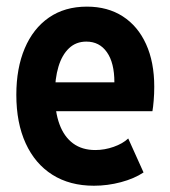

<svg xmlns="http://www.w3.org/2000/svg" viewBox="-20 -561 522 588"><path d="M267.6 7.8Q193.7 7.8 140.5 -25.8Q87.3 -59.4 58.7 -121.9Q30 -184.3 30 -270.8Q30 -352.1 55.7 -412.8Q81.4 -473.6 129.7 -507.1Q178.1 -540.7 246.2 -540.7Q309.8 -540.7 356.1 -510.8Q402.3 -481 427.3 -425.9Q452.4 -370.8 452.4 -295.3Q452.4 -273.6 450.7 -253.5Q449.1 -233.4 446.8 -220.5H134.4V-308.8H330.3Q330.3 -368.7 307.4 -401.1Q284.6 -433.6 244.5 -433.6Q212.8 -433.6 191.4 -413.3Q169.9 -393 159 -356.8Q148.1 -320.5 148.1 -272.2Q148.1 -218.5 162.2 -180.4Q176.2 -142.3 203.7 -121.9Q231.3 -101.5 271.9 -101.5Q300.3 -101.5 328.1 -111.3Q355.9 -121.1 372.7 -136.9L419.6 -32.9Q391.3 -14 350.4 -3.1Q309.5 7.8 267.6 7.8Z"/></svg>

Font: Reddit Sans Condensed
Style: Regular
Weight: 400
Designer: Stephen Hutchings
Foundry: Reddit
Version: Version 1.014